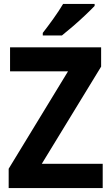

<svg xmlns="http://www.w3.org/2000/svg" viewBox="-20 -954 564 974"><path d="M501 0H24V-98L325 -592H31V-714H493V-616L192 -123H501ZM460 -924Q443 -906 413 -877.5Q383 -849 350.5 -821Q318 -793 294 -774H197V-787Q222 -819 251 -859.5Q280 -900 300 -934H460Z"/></svg>

Font: Noto Sans SemiCondensed
Style: Bold
Weight: 700
Width: 4
Designer: Monotype Design Team
Foundry: Monotype Imaging Inc.
Version: Version 2.013; ttfautohint (v1.8.4.7-5d5b)